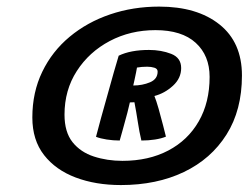

<svg xmlns="http://www.w3.org/2000/svg" viewBox="-20 -680 740 567"><path d="M337 -133.5Q262.5 -133.5 203.5 -155.8Q144.5 -178 110 -222.2Q75.5 -266.5 75.5 -333Q75.5 -407.5 104.8 -468Q134 -528.5 185.8 -571.5Q237.5 -614.5 305.2 -637.5Q373 -660.5 450 -660.5Q562 -660.5 628.2 -607.8Q694.5 -555 694.5 -457Q694.5 -355 649 -282.8Q603.5 -210.5 523 -172Q442.5 -133.5 337 -133.5ZM341.5 -205Q419 -205 477 -235.5Q535 -266 567 -321.8Q599 -377.5 599 -453Q599 -516 558 -553.5Q517 -591 439 -591Q365 -591 304 -558.8Q243 -526.5 206.8 -470.2Q170.5 -414 170.5 -341.5Q170.5 -290 194.2 -260.2Q218 -230.5 257.2 -217.8Q296.5 -205 341.5 -205ZM333.5 -265Q314.5 -265 295.2 -268Q276 -271 263.5 -276Q269 -298 278.2 -331Q287.5 -364 297.5 -400Q307.5 -436 316.2 -466.8Q325 -497.5 330.5 -515.5Q365.5 -532.5 420 -532.5Q456 -532.5 485.5 -521Q515 -509.5 515 -479Q515 -449 490.8 -426.8Q466.5 -404.5 436 -396.5Q441.5 -383 448.5 -358.5Q455.5 -334 461.5 -310.2Q467.5 -286.5 470 -276.5Q457 -271 437.8 -268Q418.5 -265 397.5 -265Q391.5 -290 387 -319.8Q382.5 -349.5 377 -378Q373.5 -378 369.5 -377.8Q365.5 -377.5 363.5 -377.5Q362 -369.5 356 -346.5Q350 -323.5 343.2 -299.5Q336.5 -275.5 333.5 -265ZM373.5 -427.5Q400.5 -427.5 423 -437Q445.5 -446.5 445.5 -468.5Q445.5 -477 436 -480Q426.5 -483 414.5 -483Q398.5 -483 384.5 -480.5Q384 -477 381.8 -465.8Q379.5 -454.5 377 -443Q374.5 -431.5 373.5 -427.5Z"/></svg>

Font: Grandstander Medium
Style: Italic
Weight: 500
Italic angle: -15°
Designer: Tyler Finck
Foundry: Etcetera Type Co
Version: Version 1.200; ttfautohint (v1.8.3)